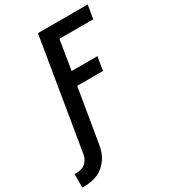

<svg xmlns="http://www.w3.org/2000/svg" viewBox="-312 -846 1045 1180"><g transform="rotate(-30 210.5 -256.0)"><path d="M-85 223V127H-67Q-51 127 -34 121.5Q-17 116 -4.5 104Q8 92 15 76.5Q22 61 24 44L153 -735H506L490 -639H250L216 -430H399L383 -334H200L137 44Q133 68 125.5 91.5Q118 115 104 136.5Q90 158 70.5 175.5Q51 193 28 203.5Q5 214 -19 218.5Q-43 223 -67 223Z"/></g></svg>

Font: Iosevka SS18
Style: Bold Italic
Weight: 700
Italic angle: -9°
Monospace: yes
Designer: Belleve Invis
Foundry: Belleve Invis
Version: Version 25.1.1; ttfautohint (v1.8.4)